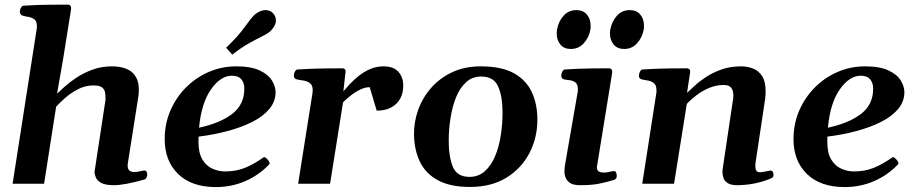

<svg xmlns="http://www.w3.org/2000/svg" viewBox="-20 -775 3865 810"><path d="M33.2 0 134.8 -652.8Q135.3 -655.8 135.5 -658.7Q135.7 -661.6 135.7 -664.6Q135.7 -685.5 124.8 -693.6Q113.8 -701.7 98.6 -703.9Q83.5 -706.1 72.8 -710Q68.4 -712.4 65.7 -716.8Q63 -721.2 64 -729.5Q64.5 -735.4 68.8 -742.9Q73.2 -750.5 79.1 -751Q141.1 -754.9 191.4 -755.1Q241.7 -755.4 268.1 -755.4Q272 -755.4 276.4 -751.5Q280.8 -747.6 279.8 -735.8L246.1 -524.9L220.7 -379.9Q231.4 -390.1 252.2 -408.9Q272.9 -427.7 302.7 -447.5Q332.5 -467.3 370.4 -481.2Q408.2 -495.1 452.6 -495.1Q488.8 -495.1 515.6 -483.6Q542.5 -472.2 555.9 -445.3Q569.3 -418.5 564.5 -373L518.6 -81.5Q517.6 -63.5 525.1 -56.4Q532.7 -49.3 546.9 -49.3Q557.6 -49.3 571 -52.5Q584.5 -55.7 588.9 -55.7Q595.2 -55.7 598.1 -51Q601.1 -46.4 601.1 -38.1Q601.1 -32.7 598.4 -26.4Q595.7 -20 588.9 -17.6Q547.9 -5.9 515.4 0.2Q482.9 6.3 460.4 6.3Q424.3 6.3 407 -3.4Q389.6 -13.2 384.3 -26.4Q378.9 -39.6 378.9 -50.8L425.3 -355Q425.3 -370.6 423.3 -384.3Q421.4 -397.9 410.6 -406.2Q399.9 -414.6 373.5 -414.6Q339.4 -414.6 308.6 -398.4Q277.8 -382.3 254.2 -361.3Q230.5 -340.3 216.8 -324.7L166 0Z M1142.6 -386.7Q1142.6 -346.7 1116.2 -315.2Q1089.8 -283.7 1044.2 -260.7Q998.5 -237.8 940.2 -222.2Q881.8 -206.5 817.9 -198.7Q817.4 -193.4 817.4 -187.5Q817.4 -181.6 817.4 -175.8Q817.4 -128.9 834 -101.8Q850.6 -74.7 876.5 -63.2Q902.3 -51.8 929.7 -51.8Q975.1 -51.8 1012 -66.4Q1048.8 -81.1 1087.9 -108.4Q1090.3 -109.9 1092.3 -111.3Q1094.2 -112.8 1096.7 -111.8Q1100.6 -110.8 1108.2 -102.8Q1115.7 -94.7 1116.7 -89.4Q1116.7 -88.4 1117.2 -87.9Q1117.7 -87.4 1117.7 -86.4Q1117.7 -84.5 1116.5 -83Q1115.2 -81.5 1114.3 -80.1Q1071.8 -35.6 1014.2 -10.7Q956.5 14.2 890.6 14.2Q788.1 14.2 731.4 -41Q674.8 -96.2 674.8 -188Q674.8 -253.4 699.2 -309.3Q723.6 -365.2 765.6 -407Q807.6 -448.7 861.8 -471.9Q916 -495.1 976.1 -495.1Q1039.1 -495.1 1075.7 -477.8Q1112.3 -460.4 1127.4 -435.1Q1142.6 -409.7 1142.6 -386.7ZM958.5 -455.6Q910.6 -455.6 870.1 -397.9Q829.6 -340.3 819.8 -236.3Q909.2 -255.4 960.2 -294.9Q1011.2 -334.5 1010.7 -401.9Q1010.7 -424.8 998.3 -440.2Q985.8 -455.6 958.5 -455.6ZM960 -544.4 934.1 -573.7Q985.4 -623 1013.9 -663.1Q1042.5 -703.1 1055.7 -714.4Q1064.9 -721.7 1076.7 -727.1Q1088.4 -732.4 1100.6 -732.4Q1109.9 -732.4 1118.9 -728.5Q1127.9 -724.6 1134.8 -715.8Q1144 -703.1 1144 -689.5Q1144 -675.3 1136.2 -662.8Q1128.4 -650.4 1118.7 -641.6Q1109.4 -633.3 1085 -621.3Q1060.5 -609.4 1027.8 -590.8Q995.1 -572.3 960 -544.4Z M1428.7 -389.6Q1439 -401.9 1455.3 -419.7Q1471.7 -437.5 1493.4 -454.8Q1515.1 -472.2 1541.5 -483.6Q1567.9 -495.1 1597.7 -495.1Q1640.6 -495.1 1660.9 -471.9Q1681.2 -448.7 1681.2 -414.1Q1681.2 -381.8 1668 -358.2Q1654.8 -334.5 1629.6 -321.3Q1604.5 -308.1 1569.3 -308.1L1539.6 -407.2Q1520 -407.2 1498.8 -396.7Q1477.5 -386.2 1458.7 -371.3Q1439.9 -356.4 1427.2 -343.3L1372.6 0H1237.8L1297.9 -379.9Q1299.3 -388.2 1299.3 -394Q1299.3 -416.5 1286.4 -425Q1273.4 -433.6 1256.6 -435.8Q1239.7 -438 1229 -440.9Q1219.7 -445.3 1219.7 -455.6Q1219.7 -465.3 1224.4 -473.4Q1229 -481.4 1234.9 -481.9Q1298.8 -485.8 1348.9 -486.3Q1398.9 -486.8 1425.8 -486.8Q1429.7 -486.8 1433.8 -483.9Q1438 -481 1438 -472.2Q1438 -472.2 1435.5 -452.4Q1433.1 -432.6 1428.7 -389.6Z M1726.6 -206.1Q1725.6 -258.8 1743.7 -310.1Q1761.7 -361.3 1797.9 -403.1Q1834 -444.8 1887 -470Q1939.9 -495.1 2008.8 -495.1Q2094.7 -495.1 2147 -466.6Q2199.2 -438 2223.1 -387.2Q2247.1 -336.4 2247.1 -270Q2247.1 -193.8 2213.6 -129.4Q2180.2 -64.9 2116.7 -25.6Q2053.2 13.7 1962.4 13.7Q1879.9 13.7 1828.1 -14.2Q1776.4 -42 1752.2 -91.3Q1728 -140.6 1726.6 -206.1ZM1960.4 -28.8Q1998.5 -28.8 2025.1 -52.5Q2051.8 -76.2 2068.4 -115.5Q2085 -154.8 2092.5 -203.1Q2100.1 -251.5 2100.1 -300.8Q2100.1 -368.2 2081.5 -410.2Q2063 -452.1 2010.3 -452.1Q1972.7 -452.1 1946.5 -428.5Q1920.4 -404.8 1904.3 -365.2Q1888.2 -325.7 1880.6 -277.1Q1873 -228.5 1873 -179.7Q1873 -113.3 1890.6 -71Q1908.2 -28.8 1960.4 -28.8Z M2426.8 6.3Q2398.4 6.3 2384.5 -3.4Q2370.6 -13.2 2366 -25.9Q2361.3 -38.6 2361.3 -47.9Q2361.3 -66.4 2363.8 -80.1L2416.5 -383.3Q2417.5 -387.7 2417.7 -391.1Q2418 -394.5 2418 -397.9Q2418 -419.9 2407 -427.7Q2396 -435.5 2381.8 -436.8Q2367.7 -438 2356.9 -440.9Q2352.1 -443.4 2349.6 -447.3Q2347.2 -451.2 2348.1 -460.4Q2349.1 -466.3 2353 -473.9Q2356.9 -481.4 2362.8 -481.9Q2424.8 -485.8 2474.6 -486.3Q2524.4 -486.8 2550.8 -486.8Q2554.7 -486.8 2559.1 -482.9Q2563.5 -479 2562.5 -467.3L2498 -69.8Q2498 -55.7 2506.6 -51.3Q2515.1 -46.9 2527.8 -46.9Q2538.6 -46.9 2551.3 -50Q2564 -53.2 2570.3 -53.2Q2576.7 -53.2 2579.3 -46.9Q2582 -40.5 2582 -32.7Q2582 -20.5 2570.3 -16.1Q2537.1 -5.9 2506.1 0.2Q2475.1 6.3 2426.8 6.3ZM2613.3 -568.4Q2584.5 -568.4 2568.8 -587.2Q2553.2 -606 2553.2 -634.3Q2553.2 -642.6 2554.7 -650.4Q2561 -684.6 2582.5 -708.5Q2604 -732.4 2636.7 -732.4Q2665.5 -732.4 2681.2 -713.6Q2696.8 -694.8 2696.8 -666Q2696.8 -662.6 2696.8 -658.4Q2696.8 -654.3 2695.8 -650.4Q2689.5 -616.7 2667.7 -592.5Q2646 -568.4 2613.3 -568.4ZM2388.2 -568.4Q2359.4 -568.4 2344 -587.2Q2328.6 -606 2328.6 -634.3Q2328.6 -642.6 2330.1 -650.4Q2335.9 -684.6 2357.4 -708.5Q2378.9 -732.4 2411.6 -732.4Q2440.4 -732.4 2456.1 -713.6Q2471.7 -694.8 2471.7 -666Q2471.7 -662.6 2471.7 -658.4Q2471.7 -654.3 2470.7 -650.4Q2464.8 -616.7 2442.9 -592.5Q2420.9 -568.4 2388.2 -568.4Z M3208 -357.9 3168 -92.3Q3166.5 -82.5 3166.5 -75.2Q3166.5 -61.5 3170.9 -54.9Q3175.3 -48.3 3185.1 -48.3Q3192.9 -48.3 3206.1 -51Q3219.2 -53.7 3228 -55.2Q3235.4 -56.6 3239.3 -51.5Q3243.2 -46.4 3243.2 -38.1Q3243.2 -27.3 3236.8 -24.4Q3213.4 -13.2 3177.5 -4.2Q3141.6 4.9 3094.7 6.3Q3064.9 6.8 3050.5 -2.2Q3036.1 -11.2 3032 -24.7Q3027.8 -38.1 3027.8 -49.3Q3027.8 -57.6 3028.8 -63.5Q3029.8 -69.3 3029.8 -69.3L3072.3 -354.5Q3073.2 -359.4 3073.5 -364Q3073.7 -368.7 3073.7 -373Q3073.7 -394 3064.2 -405.3Q3054.7 -416.5 3033.2 -416.5Q3001.5 -416.5 2971.9 -404.1Q2942.4 -391.6 2918 -373Q2893.6 -354.5 2877.4 -336.4L2823.7 0H2689.5L2748.5 -379.9Q2749.5 -383.8 2749.5 -387.2Q2749.5 -390.6 2749.5 -393.6Q2749.5 -416.5 2737.8 -425Q2726.1 -433.6 2710.7 -435.8Q2695.3 -438 2684.6 -440.9Q2679.7 -443.4 2677.2 -447.3Q2674.8 -451.2 2675.8 -460.4Q2676.8 -466.3 2680.7 -473.9Q2684.6 -481.4 2690.4 -481.9Q2752.4 -485.8 2802.7 -486.3Q2853 -486.8 2879.4 -486.8Q2883.3 -486.8 2888.2 -482.9Q2893.1 -479 2891.1 -467.3L2878.4 -383.3Q2889.6 -393.6 2909.4 -412.1Q2929.2 -430.7 2958 -449.7Q2986.8 -468.8 3023.9 -481.9Q3061 -495.1 3106.4 -495.1Q3133.3 -495.1 3157 -485.8Q3180.7 -476.6 3195.3 -453.9Q3210 -431.2 3210 -390.1Q3210 -382.8 3209.5 -374.8Q3209 -366.7 3208 -357.9Z M3795.4 -386.7Q3795.4 -346.7 3769 -315.2Q3742.7 -283.7 3697 -260.7Q3651.4 -237.8 3593 -222.2Q3534.7 -206.5 3470.7 -198.7Q3470.2 -193.4 3470.2 -187.5Q3470.2 -181.6 3470.2 -175.8Q3470.2 -128.9 3486.8 -101.8Q3503.4 -74.7 3529.3 -63.2Q3555.2 -51.8 3582.5 -51.8Q3627.9 -51.8 3664.8 -66.4Q3701.7 -81.1 3740.7 -108.4Q3743.2 -109.9 3745.1 -111.3Q3747.1 -112.8 3749.5 -111.8Q3753.4 -110.8 3761 -102.8Q3768.6 -94.7 3769.5 -89.4Q3769.5 -88.4 3770 -87.9Q3770.5 -87.4 3770.5 -86.4Q3770.5 -84.5 3769.3 -83Q3768.1 -81.5 3767.1 -80.1Q3724.6 -35.6 3667 -10.7Q3609.4 14.2 3543.5 14.2Q3440.9 14.2 3384.3 -41Q3327.6 -96.2 3327.6 -188Q3327.6 -253.4 3352.1 -309.3Q3376.5 -365.2 3418.5 -407Q3460.4 -448.7 3514.6 -471.9Q3568.8 -495.1 3628.9 -495.1Q3691.9 -495.1 3728.5 -477.8Q3765.1 -460.4 3780.3 -435.1Q3795.4 -409.7 3795.4 -386.7ZM3611.3 -455.6Q3563.5 -455.6 3522.9 -397.9Q3482.4 -340.3 3472.7 -236.3Q3562 -255.4 3613 -294.9Q3664.1 -334.5 3663.6 -401.9Q3663.6 -424.8 3651.1 -440.2Q3638.7 -455.6 3611.3 -455.6Z"/></svg>

Font: Gelasio SemiBold
Style: Italic
Weight: 600
Italic angle: -8.5°
Designer: Eben Sorkin
Foundry: Eben Sorkin
Version: Version 1.008